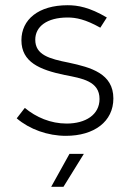

<svg xmlns="http://www.w3.org/2000/svg" viewBox="-20 -520 500 735"><path d="M232 0C341 0 414 -55 414 -143C414 -239 327 -262 244 -280C168 -295 115 -310 115 -368C115 -418 159 -453 239 -453C271 -453 307 -446 364 -414L389 -453C323 -492 278 -500 239 -500C127 -500 62 -445 62 -366C62 -282 132 -253 227 -233C295 -220 361 -209 361 -141C361 -81 308 -47 235 -47C174 -47 118 -71 75 -107L44 -67C93 -25 163 0 232 0ZM176 195H223L301 69H246Z"/></svg>

Font: Arthouse Owned Light
Style: Regular
Weight: 300
Designer: Jeremy Tribby
Foundry: Tribby Type
Version: Version 1.000;PS 001.000;hotconv 1.0.88;makeotf.lib2.5.64775